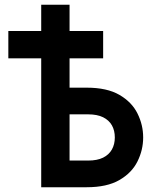

<svg xmlns="http://www.w3.org/2000/svg" viewBox="-20 -786 656 806"><path d="M15 -541V-656H413V-541ZM153 0V-766H272V-418H344Q429 -418 481.2 -387.8Q533.5 -357.5 557.2 -309.5Q581 -261.5 581 -209Q581 -156.5 557.2 -108.5Q533.5 -60.5 481.2 -30.2Q429 0 344 0ZM272 -112H350Q388 -112 412.8 -124.2Q437.5 -136.5 449.8 -158.5Q462 -180.5 462 -209Q462 -238 449.8 -259.8Q437.5 -281.5 412.8 -293.8Q388 -306 350 -306H272Z"/></svg>

Font: Overpass Mono
Style: Bold
Weight: 700
Monospace: yes
Designer: Delve Withrington, Dave Bailey
Foundry: Delve Fonts LLC
Version: Version 4.000